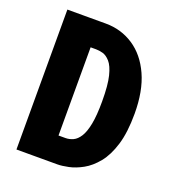

<svg xmlns="http://www.w3.org/2000/svg" viewBox="-123 -755 769 851"><g transform="rotate(20 262.0 -330.0)"><path d="M126 0V-122H237Q255 -122 272.5 -130Q290 -138 304 -160Q318 -182 326 -223Q334 -264 334 -330Q334 -407 323.5 -449Q313 -491 296 -510Q279 -529 261.5 -533.5Q244 -538 230 -538H126V-660H231Q304 -660 362.5 -621.5Q421 -583 454.5 -509Q488 -435 488 -328Q488 -240 470 -181Q452 -122 422.5 -86Q393 -50 359.5 -31.5Q326 -13 295 -6.5Q264 0 243 0ZM50 0V-660H204V0Z"/></g></svg>

Font: Bricolage Grotesque Condensed ExtraBold
Style: Regular
Weight: 800
Width: 3
Designer: Mathieu Triay
Foundry: Atelier Triay
Version: Version 1.000;gftools[0.9.30]